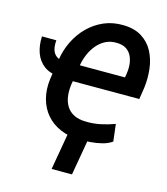

<svg xmlns="http://www.w3.org/2000/svg" viewBox="-134 -824 1004 1152"><g transform="rotate(15 368.0 -247.5)"><path d="M33.7 -528.8 123 -528.3Q120.1 -495.6 126.7 -471.4Q133.3 -447.3 152.3 -432.9Q171.4 -418.5 205.6 -416L197.3 -323.2Q137.7 -325.7 100.6 -353.5Q63.5 -381.3 47.1 -426.8Q30.8 -472.2 33.7 -528.8ZM412.6 10.7Q344.7 10.3 291.7 -12.5Q238.8 -35.2 203.6 -75.9Q168.5 -116.7 153.6 -172.6Q138.7 -228.5 147.5 -295.4L167 -420.9Q176.3 -481.4 203.1 -536.1Q230 -590.8 272.2 -632.8Q314.5 -674.8 369.1 -698.2Q423.8 -721.7 489.3 -720.2Q558.6 -718.8 604.5 -689.7Q650.4 -660.6 675.3 -613Q700.2 -565.4 707 -507.3Q713.9 -449.2 706.1 -388.7L694.8 -316.9H242.7L260.7 -419.9H578.1L581.5 -436.5Q586.9 -466.8 585 -496.6Q583 -526.4 572 -551Q561 -575.7 538.6 -591.1Q516.1 -606.4 480 -607.4Q440.4 -608.9 409.4 -593.3Q378.4 -577.6 355.7 -550.5Q333 -523.4 318.6 -489.7Q304.2 -456.1 298.3 -420.9L278.3 -294.9Q272.9 -255.4 277.8 -220.9Q282.7 -186.5 299.3 -160.2Q315.9 -133.8 345.2 -118.9Q374.5 -104 418.5 -103Q464.8 -101.6 509.5 -110.8Q554.2 -120.1 597.7 -136.2L610.4 -29.8Q584.5 -11.7 549.8 -2.9Q515.1 5.9 479 8.5Q442.9 11.2 412.6 10.7ZM468.3 -42.5 421.9 224.6H295.4L341.8 -42.5Z"/></g></svg>

Font: Roboto SemiBold
Style: Italic
Weight: 600
Designer: Christian Robertson
Foundry: Google
Version: Version 3.009; 2024